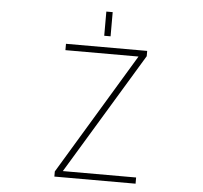

<svg xmlns="http://www.w3.org/2000/svg" viewBox="-60 -992 1121 1058"><g transform="rotate(5 500.0 -463.5)"><path d="M485.4 -794.9V-928.7H520.5V-794.9ZM323.2 -32.2H728.5V2H279.3V-26.4L683.6 -697.3H279.3V-732.4H728.5V-703.1Z"/></g></svg>

Font: GenEi Gothic M ExtraLight
Style: Regular
Weight: 200
Designer: o_tamon (Modified); [Source Han Sans]
Ryoko NISHIZUKA  (kana & ideographs); Paul D. Hunt (Latin, Greek & Cyrillic); Wenl
Version: Version 1.1a;Original Version 1.004